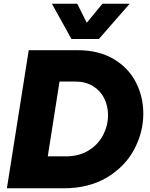

<svg xmlns="http://www.w3.org/2000/svg" viewBox="-20 -1009 805 1029"><path d="M675 -989 510 -800H363L258 -989H394L445 -887L529 -989ZM748 -400Q748 -299 698.5 -207Q649 -115 552.5 -57.5Q456 0 322 0H17L134 -740H395Q509 -740 588.5 -693Q668 -646 708 -568.5Q748 -491 748 -400ZM332 -171Q404 -171 455.5 -203Q507 -235 533 -286Q559 -337 559 -392Q559 -440 539 -481Q519 -522 479 -547Q439 -572 382 -572H299L236 -171Z"/></svg>

Font: Be Vietnam Black
Style: Italic
Weight: 900
Italic angle: -9°
Designer: Lam Bao; Tony Le; Vietanh Nguyen
Foundry: Yellow Type Foundry
Version: Version 5.000